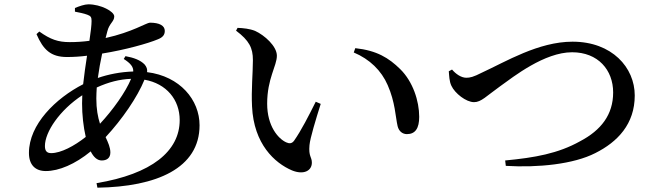

<svg xmlns="http://www.w3.org/2000/svg" viewBox="-20 -819 3040 889"><path d="M149 -661C180 -589 215 -555 290 -555C320 -555 352 -557 383 -561C376 -518 370 -472 365 -429C238 -364 114 -243 114 -111C114 -55 144 -27 192 -27C253 -27 328 -59 400 -118C413 -92 430 -76 451 -76C474 -76 491 -87 491 -113C491 -136 481 -158 469 -184C546 -267 616 -369 649 -450C751 -432 812 -357 812 -263C812 -119 682 -13 427 29L431 50C705 46 904 -40 904 -239C904 -356 814 -466 661 -485C663 -498 659 -509 650 -520C630 -541 599 -552 561 -559L553 -546C584 -526 598 -510 597 -488C538 -486 482 -475 433 -458C438 -495 445 -534 453 -571C559 -588 666 -618 711 -637C734 -646 743 -658 743 -676C743 -700 719 -714 674 -714C659 -714 592 -670 469 -643L477 -674C486 -711 509 -719 509 -743C509 -766 447 -799 389 -799C372 -799 346 -790 327 -782V-765C347 -761 368 -757 384 -751C400 -745 404 -740 404 -722C404 -703 400 -670 394 -630C364 -626 334 -624 303 -624C249 -624 214 -636 162 -673ZM587 -454C562 -393 502 -309 443 -246C433 -277 426 -314 426 -363C426 -379 427 -396 428 -414C483 -439 534 -452 587 -454ZM377 -185C324 -143 262 -110 217 -110C197 -110 188 -120 188 -143C188 -208 256 -309 361 -378L360 -340C360 -288 366 -232 377 -185Z M1151 -541C1151 -482 1143 -402 1147 -326C1155 -152 1252 -64 1332 -30C1386 -8 1424 -28 1424 -66C1424 -93 1408 -94 1413 -147C1416 -180 1442 -265 1465 -338L1442 -348C1410 -284 1375 -215 1342 -168C1332 -154 1320 -153 1305 -160C1268 -177 1217 -235 1217 -339C1217 -455 1262 -514 1262 -561C1262 -605 1205 -656 1161 -676C1136 -686 1106 -689 1080 -690L1073 -677C1134 -631 1151 -597 1151 -541ZM1618 -576C1692 -545 1746 -492 1775 -425C1810 -346 1811 -278 1821 -235C1827 -210 1845 -198 1864 -198C1903 -198 1921 -225 1921 -278C1921 -351 1892 -441 1833 -499C1780 -551 1725 -585 1625 -596Z M2073 -497 2058 -489C2060 -468 2060 -443 2070 -422C2086 -387 2138 -346 2175 -346C2208 -346 2232 -374 2295 -419C2359 -465 2501 -577 2629 -577C2749 -577 2819 -495 2819 -391C2819 -288 2763 -216 2666 -165C2564 -108 2456 -89 2319 -76L2322 -51C2473 -42 2636 -59 2736 -110C2840 -162 2919 -245 2919 -377C2919 -506 2814 -626 2631 -626C2473 -626 2321 -533 2212 -483C2171 -462 2156 -459 2139 -459C2115 -459 2090 -477 2073 -497Z"/></svg>

Font: Noto Serif CJK JP SemiBold
Style: Regular
Weight: 600
Designer: Ryoko NISHIZUKA 西塚涼子 (kana & ideographs); Frank Grießhammer (Latin, Greek & Cyrillic); Wenlong ZHANG 张文龙 (bopomofo); San
Foundry: Adobe
Version: Version 2.001;hotconv 1.1.0;makeotfexe 2.6.0